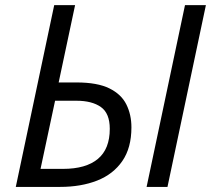

<svg xmlns="http://www.w3.org/2000/svg" viewBox="-20 -734 829 754"><path d="M42 0 192.9 -713.9H274.9L210.4 -410.2H280.8Q362.3 -410.2 409.4 -387Q456.5 -363.8 476.3 -323.7Q496.1 -283.7 496.1 -233.9Q496.1 -153.3 460.4 -101.6Q424.8 -49.8 361.6 -24.9Q298.3 0 215.8 0ZM555.7 0 706.5 -713.9H788.6L637.7 0ZM139.2 -70.8H227.5Q317.4 -70.8 364.3 -109.9Q411.1 -148.9 411.1 -228Q411.1 -289.1 376.2 -313.7Q341.3 -338.4 280.3 -338.4H196.3Z"/></svg>

Font: Open Sans
Style: Italic
Weight: 400
Italic angle: -12°
Designer: Monotype Design Team
Foundry: Monotype Imaging Inc.
Version: Version 3.000; ttfautohint (v1.8.4)